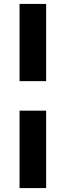

<svg xmlns="http://www.w3.org/2000/svg" viewBox="-20 -760 337 982"><path d="M80 -345V-740H216V-345ZM80 202V-194H216V202Z"/></svg>

Font: Lexend Deca SemiBold
Style: Regular
Weight: 600
Designer: Bonnie Shaver-Troup, Thomas Jockin
Foundry: Lexend
Version: Version 1.008; ttfautohint (v1.8.4.7-5d5b)